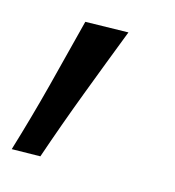

<svg xmlns="http://www.w3.org/2000/svg" viewBox="-80 -192 376 413"><g transform="rotate(15 108.0 14.0)"><path d="M-19.5 167Q4 89.5 23.8 13Q43.5 -63.5 62.5 -138.5L158 -140.5Q128.5 -64.5 99.5 12Q70.5 88.5 44 166Z"/></g></svg>

Font: Heraclito
Style: Italic
Weight: 400
Italic angle: -12°
Designer: Kostas Bartsokas (font) & Cristiano Sobral (main changes)
Foundry: Kostas Bartsokas (font) & Cristiano Sobral (main changes)
Version: Version 1.00;July 8, 2020;FontCreator 13.0.0.2655 64-bit